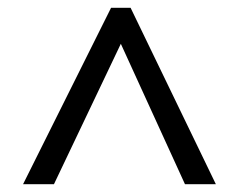

<svg xmlns="http://www.w3.org/2000/svg" viewBox="-20 -739 612 491"><path d="M39 -268 264 -719H314L532 -268H453L289 -627L118 -268Z"/></svg>

Font: malayalam115
Style: Regular
Weight: 400
Designer: Jelle Bosma - Monotype Design Team
Foundry: Monotype Imaging Inc.
Version: Version 2.103